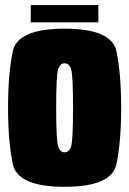

<svg xmlns="http://www.w3.org/2000/svg" viewBox="-20 -716 499 740"><path d="M228.5 4Q411 4 429 -84Q447 -172 447 -300.5Q447 -430 429 -517.8Q411 -605.5 228.5 -605.5Q47.5 -605.5 29.2 -517.8Q11 -430 11 -300.5Q11 -172 29.2 -84Q47.5 4 228.5 4ZM228.5 -129Q211.5 -129 204 -152.5Q196.5 -176 196.5 -300.5Q196.5 -426 204 -449Q211.5 -472 228.5 -472Q247 -472 254.2 -449Q261.5 -426 261.5 -300.5Q261.5 -176 254.2 -152.5Q247 -129 228.5 -129ZM98.5 -630H359V-696.5H98.5Z"/></svg>

Font: Anybody ExtraCondensed Black
Style: Regular
Weight: 900
Width: 2
Version: Version 1.113;gftools[0.9.25]